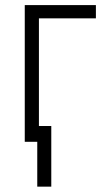

<svg xmlns="http://www.w3.org/2000/svg" viewBox="-20 -548 413 742"><path d="M350.6 -477.1H130.4V0H75.7V-528.3H350.6ZM178.2 173.3H124V-61H178.2Z"/></svg>

Font: Roboto Condensed Light
Style: Regular
Weight: 300
Designer: Google
Version: Version 2.134; 2016